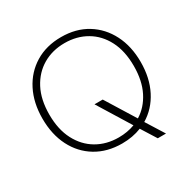

<svg xmlns="http://www.w3.org/2000/svg" viewBox="-177 -877 1119 1132"><g transform="rotate(-30 383.0 -311.0)"><path d="M383 12Q282 12 206.5 -33.5Q131 -79 89.5 -160.5Q48 -242 48 -350Q48 -457 89.5 -538.5Q131 -620 206.5 -666Q282 -712 383 -712Q484 -712 559 -666Q634 -620 675.5 -538.5Q717 -457 717 -350Q717 -242 675 -160Q633 -78 558 -33L635 90H579L515 -12Q455 12 383 12ZM383 -29Q442 -29 493 -48L356 -270H412L536 -70Q598 -108 634 -179Q670 -250 670 -350Q670 -452 633 -523.5Q596 -595 531 -633Q466 -671 383 -671Q300 -671 235 -633Q170 -595 132.5 -523.5Q95 -452 95 -350Q95 -249 132.5 -177Q170 -105 235 -67Q300 -29 383 -29Z"/></g></svg>

Font: DM Sans ExtraLight
Style: Regular
Weight: 200
Designer: Colophon Foundry, Jonny Pinhorn
Foundry: Colophon Foundry
Version: Version 4.004; ttfautohint (v1.8.4.7-5d5b)